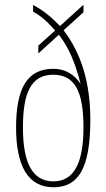

<svg xmlns="http://www.w3.org/2000/svg" viewBox="-20 -782 450 812"><path d="M206 10C310 10 362 -67 362 -276C362 -433 323 -557 249 -654L333 -730V-762L234 -672C196 -710 168 -735 120 -761V-733C155 -713 180 -691 213 -653L142 -589V-556L229 -635C271 -582 298 -516 321 -427C294 -468 255 -491 206 -491C98 -491 48 -414 48 -242C48 -83 97 10 206 10ZM206 -15C117 -15 77 -93 77 -243C77 -385 109 -466 205 -466C300 -466 333 -389 333 -243C333 -93 293 -15 206 -15Z"/></svg>

Font: Noto Serif ExtraCondensed Thin
Style: Regular
Weight: 100
Width: 2
Designer: Monotype Design Team
Foundry: Monotype Imaging Inc.
Version: Version 2.013